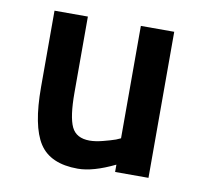

<svg xmlns="http://www.w3.org/2000/svg" viewBox="-63 -567 686 646"><g transform="rotate(10 280.0 -244.0)"><path d="M368 -499H482V0H368V-25Q294 11 242 11Q148 11 110.5 -47Q73 -105 73 -238V-499H187V-239Q187 -157 203 -123Q219 -89 265 -89Q284 -89 309.5 -95.5Q335 -102 352 -108L368 -115Z"/></g></svg>

Font: TypoPRO Titillium Maps
Style: 800 wt
Weight: 800
Designer: Campivisivi
Foundry: Accademia di Belle Arti di Urbino and students of MA course of Visual design
Version: Version 001.001